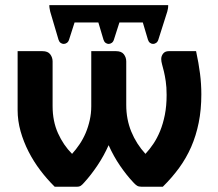

<svg xmlns="http://www.w3.org/2000/svg" viewBox="-20 -710 827 730"><path d="M725.5 -515.5Q735.5 -469.5 740.5 -430Q745.5 -390.5 745.5 -351Q745.5 -293 735.5 -243.5Q725.5 -194 706.8 -151.2Q688 -108.5 660.8 -71.2Q633.5 -34 599 0H518Q507.5 0 501 -4Q494.5 -8 486.5 -17Q461 -44 436.5 -79.8Q412 -115.5 393 -158Q374.5 -116.5 350.2 -80.5Q326 -44.5 300.5 -16.5Q296.5 -12 293.5 -9Q290.5 -6 287.5 -4Q284.5 -2 280.8 -1Q277 0 271 0H188Q159 -28.5 133.2 -62.5Q107.5 -96.5 88.5 -133.8Q69.5 -171 58.2 -211Q47 -251 47 -291.5V-515.5H141.5Q162 -515.5 171 -503.5Q180 -491.5 180 -476.5V-306.5Q180 -249 200.5 -203.5Q221 -158 254 -125Q269 -141.5 282.5 -161.5Q296 -181.5 305.8 -204.5Q315.5 -227.5 321.2 -253.2Q327 -279 327 -306V-515.5H421Q442 -515.5 451 -503.5Q460 -491.5 460 -476.5V-311Q460 -256.5 479.2 -209.5Q498.5 -162.5 533 -125Q548.5 -141.5 563 -163Q577.5 -184.5 588.8 -212Q600 -239.5 606.8 -273.5Q613.5 -307.5 613.5 -349Q613.5 -379 610.2 -400.8Q607 -422.5 603.2 -438.2Q599.5 -454 596.2 -465.2Q593 -476.5 593 -485.5Q593 -497 600.2 -506.2Q607.5 -515.5 621.5 -515.5ZM619.5 -690.5Q619.5 -682.5 618.5 -677.2Q617.5 -672 616 -666L582 -559Q579.5 -551 573.8 -547Q568 -543 562 -543Q556 -543 550.5 -547Q545 -551 542.5 -559L523 -624.5H434L413 -559Q410.5 -551 404.8 -547Q399 -543 393 -543Q387 -543 381.5 -547Q376 -551 373.5 -559L354 -624.5H263.5L242.5 -559Q240 -551 234.2 -547Q228.5 -543 222.2 -543Q216 -543 210.5 -547Q205 -551 202.5 -559L171 -665.5Q170 -671 168.8 -676.8Q167.5 -682.5 167.5 -690.5Z"/></svg>

Font: Lato 2
Style: Regular
Weight: 800
Designer: Lukasz Dziedzic with Adam Twardoch and Botio Nikoltchev
Foundry: tyPoland Lukasz Dziedzic
Version: Version 2.015; 2015-08-06; http://www.latofonts.com/